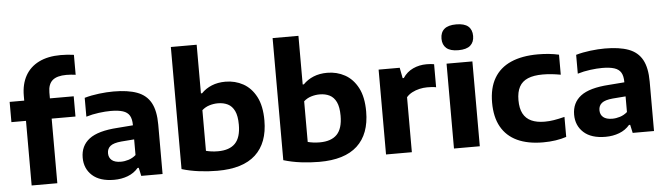

<svg xmlns="http://www.w3.org/2000/svg" viewBox="-50 -1020 4282 1233"><g transform="rotate(-5 2091.0 -404.0)"><path d="M110.5 0V-578Q110.5 -653 140.5 -706.8Q170.5 -760.5 228.2 -789.2Q286 -818 369 -818Q393 -818 413 -816.5Q433 -815 454 -812V-683.5Q438.5 -685.5 424.2 -686.8Q410 -688 395 -688Q333 -688 304.5 -663Q276 -638 276 -585V0ZM16.5 -416.5V-547H429.5V-416.5Z M642 10Q550 10 501.2 -34.2Q452.5 -78.5 452.5 -149Q452.5 -225.5 509.2 -269Q566 -312.5 692.5 -320.5L821 -330.5L837.5 -241L708.5 -231Q659 -226.5 638 -209.8Q617 -193 617 -163.5Q617 -135 636.5 -118.5Q656 -102 695 -102Q719.5 -102 745 -110Q770.5 -118 792 -136.5V-330.5Q792 -369 778.8 -391.2Q765.5 -413.5 735.8 -423Q706 -432.5 657.5 -432.5Q624 -432.5 581.2 -427Q538.5 -421.5 499 -409.5V-531Q542.5 -543.5 592.8 -549.5Q643 -555.5 686 -555.5Q779 -555.5 838.2 -533.5Q897.5 -511.5 926 -459.8Q954.5 -408 954.5 -318.5V0H817L805.5 -53H798Q771 -21 730.2 -5.5Q689.5 10 642 10Z M1307.5 10Q1250 10 1190.5 2.5Q1131 -5 1078.5 -21V-808H1245V-494.5H1252.5Q1280.5 -523.5 1319.5 -539.5Q1358.5 -555.5 1408 -555.5Q1470 -555.5 1521.8 -527Q1573.5 -498.5 1604.8 -439Q1636 -379.5 1636 -286Q1636 -141 1553.8 -65.2Q1471.5 10.5 1307.5 10ZM1322 -114.5Q1396 -114.5 1433 -152.5Q1470 -190.5 1470 -273Q1470 -329.5 1454.5 -361.8Q1439 -394 1411.5 -407.8Q1384 -421.5 1347.5 -421.5Q1320 -421.5 1293 -413.2Q1266 -405 1245 -386V-124Q1260 -120 1280 -117.2Q1300 -114.5 1322 -114.5Z M1963.5 10Q1906 10 1846.5 2.5Q1787 -5 1734.5 -21V-808H1901V-494.5H1908.5Q1936.5 -523.5 1975.5 -539.5Q2014.5 -555.5 2064 -555.5Q2126 -555.5 2177.8 -527Q2229.5 -498.5 2260.8 -439Q2292 -379.5 2292 -286Q2292 -141 2209.8 -65.2Q2127.5 10.5 1963.5 10ZM1978 -114.5Q2052 -114.5 2089 -152.5Q2126 -190.5 2126 -273Q2126 -329.5 2110.5 -361.8Q2095 -394 2067.5 -407.8Q2040 -421.5 2003.5 -421.5Q1976 -421.5 1949 -413.2Q1922 -405 1901 -386V-124Q1916 -120 1936 -117.2Q1956 -114.5 1978 -114.5Z M2395 0V-547H2531L2544 -479H2551.5Q2576.5 -517 2616.8 -535.8Q2657 -554.5 2704.5 -554.5Q2718 -554.5 2730.5 -553.5Q2743 -552.5 2753 -550.5V-402Q2739.5 -405 2724.2 -405.8Q2709 -406.5 2695 -406.5Q2671 -406.5 2645.8 -400.8Q2620.5 -395 2598.5 -383.5Q2576.5 -372 2561.5 -354.5V0Z M2833 0V-547H2999.5V0ZM2916.5 -626.5Q2864.5 -626.5 2839.5 -648.2Q2814.5 -670 2814.5 -709.5Q2814.5 -750 2839.5 -771.5Q2864.5 -793 2916.5 -793Q2969 -793 2993.8 -771.5Q3018.5 -750 3018.5 -709.5Q3018.5 -670 2993.8 -648.2Q2969 -626.5 2916.5 -626.5Z M3407.5 10.5Q3309 10.5 3241 -21.2Q3173 -53 3137.8 -115.8Q3102.5 -178.5 3102.5 -272.5Q3102.5 -366.5 3139.5 -429.5Q3176.5 -492.5 3248 -524Q3319.5 -555.5 3422.5 -555.5Q3459.5 -555.5 3493.2 -552Q3527 -548.5 3557.5 -541.5V-412.5Q3527 -418 3499.5 -421Q3472 -424 3442 -424Q3383.5 -424 3346 -408.2Q3308.5 -392.5 3290.5 -359Q3272.5 -325.5 3272.5 -273.5Q3272.5 -220 3290.2 -186.5Q3308 -153 3342.8 -137Q3377.5 -121 3429 -121Q3458.5 -121 3488 -125.8Q3517.5 -130.5 3557.5 -140.5V-11.5Q3526 -1 3487.8 4.8Q3449.5 10.5 3407.5 10.5Z M3810 10Q3718 10 3669.2 -34.2Q3620.5 -78.5 3620.5 -149Q3620.5 -225.5 3677.2 -269Q3734 -312.5 3860.5 -320.5L3989 -330.5L4005.5 -241L3876.5 -231Q3827 -226.5 3806 -209.8Q3785 -193 3785 -163.5Q3785 -135 3804.5 -118.5Q3824 -102 3863 -102Q3887.5 -102 3913 -110Q3938.5 -118 3960 -136.5V-330.5Q3960 -369 3946.8 -391.2Q3933.5 -413.5 3903.8 -423Q3874 -432.5 3825.5 -432.5Q3792 -432.5 3749.2 -427Q3706.5 -421.5 3667 -409.5V-531Q3710.5 -543.5 3760.8 -549.5Q3811 -555.5 3854 -555.5Q3947 -555.5 4006.2 -533.5Q4065.5 -511.5 4094 -459.8Q4122.5 -408 4122.5 -318.5V0H3985L3973.5 -53H3966Q3939 -21 3898.2 -5.5Q3857.5 10 3810 10Z"/></g></svg>

Font: Encode Sans SemiExpanded
Style: Bold
Weight: 700
Width: 6
Designer: Multiple Designers
Foundry: Impallari Type
Version: Version 3.002